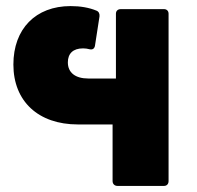

<svg xmlns="http://www.w3.org/2000/svg" viewBox="-20 -611 648 631"><path d="M377 -581C367 -581 361 -575 361 -566V-353H270C228 -353 203 -372 203 -406C203 -435 220 -452 253 -452C260 -452 268 -451 275 -449C284 -447 290 -451 292 -460L307 -557C308 -565 305 -573 297 -576C273 -586 244 -591 212 -591C97 -591 24 -516 24 -399C24 -278 106 -202 236 -202H350V-16C350 -6 357 0 366 0H519C528 0 534 -6 534 -16V-566C534 -575 528 -581 519 -581Z"/></svg>

Font: LINE Seed Sans TH ExtraBold
Style: Regular
Weight: 800
Designer: Dalton Maag Ltd | Thai characters by Cadson Demak Co.,Ltd.
Foundry: Dalton Maag Ltd
Version: Version 1.003